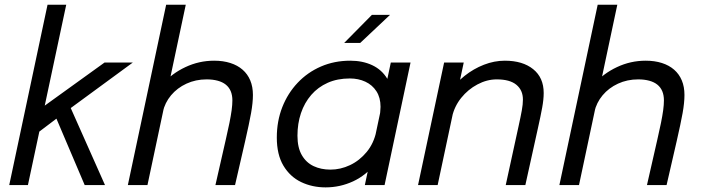

<svg xmlns="http://www.w3.org/2000/svg" viewBox="-20 -802 3038 832"><path d="M20 0 186 -781.5H267L165 -302.5L136 -317L433 -531H555.5L250 -307L280 -348.5L435 0H347L220 -298.5L232 -293.5L137.5 -222L157 -262.5L101 0Z M913.5 0 958.5 -197.5Q968 -238 974.2 -269.2Q980.5 -300.5 983.8 -324.5Q987 -348.5 987 -367Q987 -389.5 979.8 -406.8Q972.5 -424 958.5 -435.2Q944.5 -446.5 923.5 -452.2Q902.5 -458 875.5 -458Q828 -458 788 -439.5Q748 -421 721.2 -389Q694.5 -357 685.5 -316.5L630 -333Q642.5 -390 683.5 -436.8Q724.5 -483.5 783.5 -511.2Q842.5 -539 908 -539Q947 -539 978.2 -529Q1009.5 -519 1031.2 -500Q1053 -481 1064.5 -453.5Q1076 -426 1076 -390.5Q1076 -357 1068 -312.2Q1060 -267.5 1042 -189L998.5 0ZM534 0 700 -781.5H785L619 0Z M1391 10Q1333 10 1285 -13Q1237 -36 1208.2 -84Q1179.5 -132 1179.5 -206Q1179.5 -277 1203.2 -337.5Q1227 -398 1269.8 -443.2Q1312.5 -488.5 1370.8 -513.8Q1429 -539 1498 -539Q1551.5 -539 1593 -519.5Q1634.5 -500 1658.2 -460.8Q1682 -421.5 1682 -363Q1682 -348.5 1679.8 -327.8Q1677.5 -307 1673.5 -292.5H1623.5Q1626 -301 1627.5 -315.5Q1629 -330 1629 -339Q1629 -379 1611.2 -406.5Q1593.5 -434 1563.2 -448Q1533 -462 1496 -462Q1442 -462 1400 -443.2Q1358 -424.5 1328.8 -390.8Q1299.5 -357 1284.2 -311.8Q1269 -266.5 1269 -214Q1269 -162.5 1287.8 -130Q1306.5 -97.5 1338.8 -82.2Q1371 -67 1412 -67Q1455.5 -67 1496.8 -86.5Q1538 -106 1569 -143.5Q1600 -181 1611 -234L1668.5 -230.5Q1651.5 -149.5 1609.2 -96Q1567 -42.5 1510.2 -16.2Q1453.5 10 1391 10ZM1646.5 0H1561L1673.5 -531H1759ZM1471.5 -616 1591.5 -737.5H1670L1541 -616Z M2171.5 0 2227 -254.5Q2236.5 -297.5 2241.2 -323.8Q2246 -350 2246 -370.5Q2246 -411 2217.8 -434.5Q2189.5 -458 2132.5 -458Q2090 -458 2049 -436.2Q2008 -414.5 1978.5 -377.8Q1949 -341 1939 -295.5L1890 -314Q1900 -361 1927.2 -401.8Q1954.5 -442.5 1993.2 -473.2Q2032 -504 2077 -521.5Q2122 -539 2167.5 -539Q2245 -539 2290.5 -502.2Q2336 -465.5 2336 -399Q2336 -371.5 2329.5 -335.8Q2323 -300 2311 -246.5L2256.5 0ZM1791.5 0 1904.5 -531H1989.5L1876.5 0Z M2783.5 0 2828.5 -197.5Q2838 -238 2844.2 -269.2Q2850.5 -300.5 2853.8 -324.5Q2857 -348.5 2857 -367Q2857 -389.5 2849.8 -406.8Q2842.5 -424 2828.5 -435.2Q2814.5 -446.5 2793.5 -452.2Q2772.5 -458 2745.5 -458Q2698 -458 2658 -439.5Q2618 -421 2591.2 -389Q2564.5 -357 2555.5 -316.5L2500 -333Q2512.5 -390 2553.5 -436.8Q2594.5 -483.5 2653.5 -511.2Q2712.5 -539 2778 -539Q2817 -539 2848.2 -529Q2879.5 -519 2901.2 -500Q2923 -481 2934.5 -453.5Q2946 -426 2946 -390.5Q2946 -357 2938 -312.2Q2930 -267.5 2912 -189L2868.5 0ZM2404 0 2570 -781.5H2655L2489 0Z"/></svg>

Font: Epilogue
Style: Italic
Weight: 400
Italic angle: -12°
Designer: Tyler Finck
Foundry: Etcetera Type Co
Version: Version 2.112